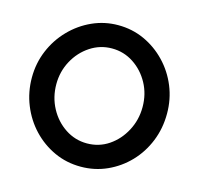

<svg xmlns="http://www.w3.org/2000/svg" viewBox="-104 -820 973 940"><g transform="rotate(15 382.5 -350.5)"><path d="M725 -352Q725 -277 698.5 -211.5Q672 -146 625 -97Q578 -48 516 -20Q454 8 383 8Q311 8 249 -20.5Q187 -49 140 -98.5Q93 -148 66.5 -213.5Q40 -279 40 -352Q40 -425 67 -489.5Q94 -554 142 -603.5Q190 -653 252 -681Q314 -709 383 -709Q454 -709 515.5 -681Q577 -653 624.5 -603.5Q672 -554 698.5 -489.5Q725 -425 725 -352ZM601 -352Q601 -418 571.5 -472Q542 -526 492.5 -558.5Q443 -591 383 -591Q323 -591 273 -558Q223 -525 193.5 -470.5Q164 -416 164 -352Q164 -286 193.5 -231Q223 -176 273 -143Q323 -110 383 -110Q444 -110 493 -143Q542 -176 571.5 -231.5Q601 -287 601 -352Z"/></g></svg>

Font: Kulim Park
Style: Bold
Weight: 700
Designer: Noponies / Dale Sattler
Foundry: Noponies
Version: Version 1.000; ttfautohint (v1.8.3)